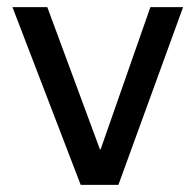

<svg xmlns="http://www.w3.org/2000/svg" viewBox="-20 -520 550 540"><path d="M15 -500H113L261 -100H263L403 -500H495L313 0H207Z"/></svg>

Font: PT Root UI Medium
Style: Regular
Weight: 500
Designer: Vitaly Kuzmin
Foundry: ParaType Ltd.
Version: Version 2.001G